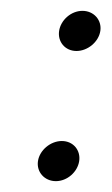

<svg xmlns="http://www.w3.org/2000/svg" viewBox="-20 -338 207 354"><path d="M50 -41C47 -21 62 -4 83 -4C104 -4 123 -21 126 -41C129 -61 115 -78 94 -78C73 -78 53 -61 50 -41ZM89 -281C86 -261 100 -244 121 -244C142 -244 162 -261 165 -281C168 -301 153 -318 132 -318C111 -318 92 -301 89 -281Z"/></svg>

Font: Charger Sport
Style: HLNrwObl
Weight: 100
Designer: Jasper
Foundry: Cannot Into Space Fonts
Version: Version 1.1